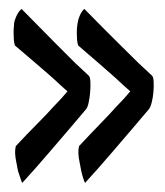

<svg xmlns="http://www.w3.org/2000/svg" viewBox="-20 -379 362 421"><path d="M165 -359.4Q209 -314.5 237.8 -286.1Q266.6 -257.8 283.2 -241.2Q302.7 -222.7 313.5 -212.9Q316.4 -210 316.9 -199.7Q317.4 -189.5 316.4 -177.2Q315.4 -165 312.5 -153.8Q309.6 -142.6 305.7 -138.7Q289.1 -119.1 267.6 -93.8Q249 -72.3 223.6 -42.5Q198.2 -12.7 167 21.5Q166 23.4 162.1 10.7Q160.2 4.9 158.2 -3.9Q156.2 -13.7 154.3 -24.4Q152.3 -33.2 151.9 -42Q151.4 -50.8 153.3 -58.6Q178.7 -85.9 199.7 -107.4Q220.7 -128.9 235.4 -145.5Q252.9 -163.1 265.6 -178.7Q251 -191.4 233.4 -208Q217.8 -221.7 197.3 -239.7Q176.8 -257.8 151.4 -279.3Q149.4 -285.2 148.9 -293Q148.4 -300.8 148.4 -307.6Q148.4 -315.4 149.4 -323.2Q150.4 -331.1 152.3 -337.9Q154.3 -343.8 157.2 -349.6Q160.2 -355.5 165 -359.4ZM27.3 -359.4Q71.3 -314.5 99.6 -286.1Q127.9 -257.8 144.5 -241.2Q164.1 -222.7 174.8 -212.9Q177.7 -210 178.2 -199.7Q178.7 -189.5 177.7 -177.2Q176.8 -165 174.3 -153.8Q171.9 -142.6 168 -138.7Q151.4 -119.1 129.9 -93.8Q111.3 -72.3 85.9 -42.5Q60.5 -12.7 29.3 21.5Q28.3 23.4 24.4 10.7Q22.5 4.9 19.5 -3.9Q17.6 -13.7 15.6 -24.4Q13.7 -33.2 13.2 -42Q12.7 -50.8 14.6 -58.6Q40 -85.9 61.5 -107.4Q83 -128.9 97.7 -145.5Q115.2 -163.1 127.9 -178.7Q113.3 -191.4 95.7 -208Q80.1 -221.7 59.1 -239.7Q38.1 -257.8 12.7 -279.3Q10.7 -285.2 10.3 -293Q9.8 -300.8 9.8 -307.6Q9.8 -315.4 10.7 -323.2Q10.7 -331.1 13.7 -337.9Q15.6 -343.8 19 -349.6Q22.5 -355.5 27.3 -359.4Z"/></svg>

Font: Rancho
Style: Regular
Weight: 400
Designer: Font Diner, Inc
Foundry: Font Diner, Inc
Version: Version 1.000